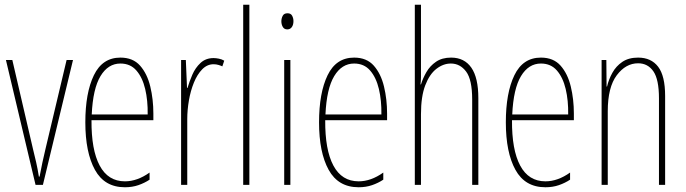

<svg xmlns="http://www.w3.org/2000/svg" viewBox="-20 -780 2895 810"><path d="M130 0 5 -527H32L119 -152Q126 -124 132.5 -95.5Q139 -67 144 -35H147Q153 -66 159 -95Q165 -124 172 -152L261 -527H288L161 0Z M488 -537Q541 -537 571 -503Q601 -469 614 -415Q627 -361 627 -301V-273H366Q365 -148 400.5 -81.5Q436 -15 507 -15Q559 -15 611 -52V-22Q590 -8 564 1Q538 10 507 10Q421 10 380.5 -63.5Q340 -137 340 -264Q340 -388 376 -462.5Q412 -537 488 -537ZM488 -512Q436 -512 404 -459Q372 -406 367 -297H603Q604 -356 592.5 -404.5Q581 -453 555.5 -482.5Q530 -512 488 -512Z M881 -535Q891 -535 903.5 -532.5Q916 -530 926 -524L918 -500Q912 -503 902 -506Q892 -509 881 -509Q854 -509 833 -487.5Q812 -466 798 -431.5Q784 -397 777 -356.5Q770 -316 770 -277V0H744V-527H764L769 -409H771Q779 -436 791.5 -465Q804 -494 826 -514.5Q848 -535 881 -535Z M1032 0H1006V-760H1032Z M1193 -724Q1207 -724 1212.5 -713.5Q1218 -703 1218 -691Q1218 -675 1211 -665.5Q1204 -656 1192 -656Q1179 -656 1173 -666.5Q1167 -677 1167 -690Q1167 -702 1172.5 -713Q1178 -724 1193 -724ZM1205 -527V0H1179V-527Z M1474 -537Q1527 -537 1557 -503Q1587 -469 1600 -415Q1613 -361 1613 -301V-273H1352Q1351 -148 1386.5 -81.5Q1422 -15 1493 -15Q1545 -15 1597 -52V-22Q1576 -8 1550 1Q1524 10 1493 10Q1407 10 1366.5 -63.5Q1326 -137 1326 -264Q1326 -388 1362 -462.5Q1398 -537 1474 -537ZM1474 -512Q1422 -512 1390 -459Q1358 -406 1353 -297H1589Q1590 -356 1578.5 -404.5Q1567 -453 1541.5 -482.5Q1516 -512 1474 -512Z M1756 -492Q1756 -469 1756 -455Q1756 -441 1754 -424H1756Q1764 -450 1779 -476Q1794 -502 1819.5 -519.5Q1845 -537 1883 -537Q1939 -537 1968.5 -494.5Q1998 -452 1998 -366V0H1972V-360Q1972 -444 1946.5 -478Q1921 -512 1882 -512Q1850 -512 1821 -489.5Q1792 -467 1774 -420Q1756 -373 1756 -298V0H1730V-760H1756Z M2262 -537Q2315 -537 2345 -503Q2375 -469 2388 -415Q2401 -361 2401 -301V-273H2140Q2139 -148 2174.5 -81.5Q2210 -15 2281 -15Q2333 -15 2385 -52V-22Q2364 -8 2338 1Q2312 10 2281 10Q2195 10 2154.5 -63.5Q2114 -137 2114 -264Q2114 -388 2150 -462.5Q2186 -537 2262 -537ZM2262 -512Q2210 -512 2178 -459Q2146 -406 2141 -297H2377Q2378 -356 2366.5 -404.5Q2355 -453 2329.5 -482.5Q2304 -512 2262 -512Z M2672 -537Q2727 -537 2756.5 -498.5Q2786 -460 2786 -375V0H2760V-365Q2760 -445 2736.5 -479Q2713 -513 2672 -513Q2620 -513 2582 -462.5Q2544 -412 2544 -311V0H2518V-527H2538L2539 -415H2541Q2548 -445 2563.5 -473Q2579 -501 2605.5 -519Q2632 -537 2672 -537Z"/></svg>

Font: Noto Sans Hebrew ExtraCondensed Thin
Style: Regular
Weight: 100
Width: 2
Designer: Monotype Design Team
Foundry: Monotype Imaging Inc.
Version: Version 2.004; ttfautohint (v1.8.4.7-5d5b)